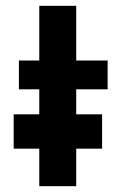

<svg xmlns="http://www.w3.org/2000/svg" viewBox="-20 -640 424 660"><path d="M115 -620H242V-432H350V-333H242V0H115V-333H45V-432H115ZM27 -247H331V-129H27Z"/></svg>

Font: Reem Kufi SemiBold
Style: Regular
Weight: 600
Designer: Khaled Hosny
Version: Version 1.001